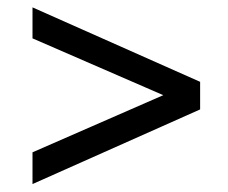

<svg xmlns="http://www.w3.org/2000/svg" viewBox="-20 -508 604 508"><path d="M458.5 -236 66 -406.5V-488.5L509.5 -291.5V-218.5L66 -21V-105L458.5 -276.5Z"/></svg>

Font: Newsreader 7pt
Style: Regular
Weight: 400
Designer: Hugues Gentile
Foundry: Production Type
Version: Version 1.003